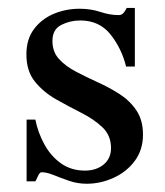

<svg xmlns="http://www.w3.org/2000/svg" viewBox="-20 -438 406 472"><path d="M331.5 -106.9Q331.5 -69.8 311.5 -42.7Q291.5 -15.6 259.5 -1Q227.5 13.7 192.9 13.7Q170.9 13.7 150.1 6.6Q129.4 -0.5 112.1 -7.6Q94.7 -14.6 82.5 -14.6Q77.6 -14.6 73.5 -5.4Q69.3 3.9 66.9 7.8H45.4V-144H66.9Q73.2 -112.3 88.9 -83.5Q104.5 -54.7 129.6 -36.6Q154.8 -18.6 189 -18.6Q216.3 -18.6 234.6 -33.4Q252.9 -48.3 252.9 -74.2Q252.9 -105 231.9 -125Q210.9 -145 179.9 -160.6Q148.9 -176.3 117.9 -193.8Q86.9 -211.4 65.9 -237.3Q44.9 -263.2 44.9 -304.2Q44.9 -341.8 63.7 -366.7Q82.5 -391.6 112.3 -404.1Q142.1 -416.5 175.8 -416.5Q203.1 -416.5 226.6 -408.7Q250 -400.9 272 -400.9Q279.3 -400.9 283.9 -406.5Q288.6 -412.1 291.5 -418.5H311.5V-274.4H290Q278.8 -319.3 251.5 -353.5Q224.1 -387.7 177.2 -387.7Q152.3 -387.7 130.6 -376.7Q108.9 -365.7 108.9 -337.4Q108.9 -310.5 125 -293Q141.1 -275.4 166.5 -262Q191.9 -248.5 220.2 -235.8Q248.5 -223.1 273.9 -206.8Q299.3 -190.4 315.4 -166.5Q331.5 -142.6 331.5 -106.9Z"/></svg>

Font: Scheherazade New Medium
Style: Regular
Weight: 500
Designer: SIL International
Foundry: SIL International
Version: Version 4.000